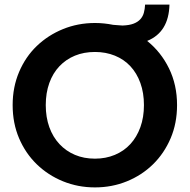

<svg xmlns="http://www.w3.org/2000/svg" viewBox="-20 -808 825 835"><path d="M750 -351Q750 -272 722 -206.5Q694 -141 645.5 -93.5Q597 -46 532 -19.5Q467 7 393 7Q319 7 254 -19.5Q189 -46 140 -93.5Q91 -141 63 -206.5Q35 -272 35 -351Q35 -429 63 -495Q91 -561 140 -608Q189 -655 254 -681.5Q319 -708 393 -708Q413 -708 432.5 -706Q452 -704 472 -700Q485 -699 498 -698Q511 -697 513 -697Q542 -698 560.5 -705Q579 -712 590 -724Q601 -736 605.5 -752Q610 -768 611 -788H717Q714 -668 620 -630Q680 -582 715 -510.5Q750 -439 750 -351ZM179 -351Q179 -298 194.5 -255Q210 -212 238.5 -181.5Q267 -151 306 -134.5Q345 -118 393 -118Q440 -118 479.5 -134.5Q519 -151 547 -181.5Q575 -212 590.5 -255Q606 -298 606 -351Q606 -404 590.5 -447Q575 -490 547 -520Q519 -550 479.5 -566Q440 -582 393 -582Q345 -582 306 -566Q267 -550 238.5 -520Q210 -490 194.5 -447Q179 -404 179 -351Z"/></svg>

Font: Poppins SemiBold
Style: Regular
Weight: 600
Designer: Ninad Kale (Devanagari), Jonny Pinhorn (Latin)
Foundry: Indian Type Foundry
Version: Version 3.002 2017